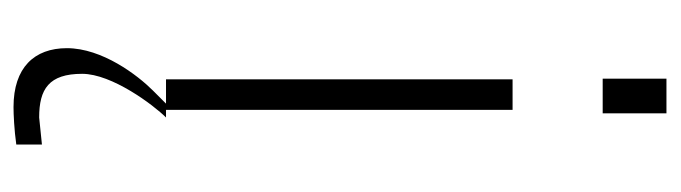

<svg xmlns="http://www.w3.org/2000/svg" viewBox="-372 -390 982 277"><g transform="rotate(90 118.5 -251.0)"><path d="M188 179 149 183C108 183 86 169 86 121C86 78 131 18 149 0H138V-500H94V0H129L110 19C88 41 49 92 49 143C49 190 77 220 134 220C144 220 167 219 188 216ZM143 -630V-722H93V-630Z"/></g></svg>

Font: Perun ExtraLight
Style: Regular
Weight: 200
Foundry: Copyright (c) Stefan Peev, Context Ltd, 2016
Version: Version 1.089